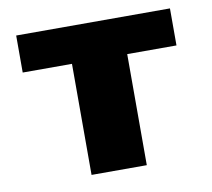

<svg xmlns="http://www.w3.org/2000/svg" viewBox="-64 -592 733 664"><g transform="rotate(-10 303.0 -260.0)"><path d="M400 -390V0H206V-390H33V-520H573V-390Z"/></g></svg>

Font: Mplus 1p Black
Style: Regular
Weight: 900
Version: Version 1.061